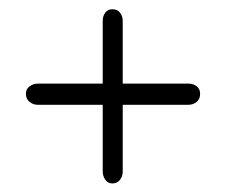

<svg xmlns="http://www.w3.org/2000/svg" viewBox="-20 -550 504 426"><path d="M37.5 -342Q37.5 -352.5 45.8 -358.5Q54 -364.5 64.5 -364.5H398Q409 -364.5 416.5 -358.5Q424 -352.5 424 -342Q424 -330 416.2 -323.8Q408.5 -317.5 398 -317.5H63.5Q53.5 -317.5 45.5 -324Q37.5 -330.5 37.5 -342ZM229.2 -143Q219.3 -143 213.6 -151.2Q207.9 -159.5 207.9 -170V-503.5Q207.9 -514.5 213.6 -522Q219.3 -529.5 229.2 -529.5Q240.5 -529.5 246.4 -521.8Q252.3 -514 252.3 -503.5V-169Q252.3 -159 246.2 -151Q240 -143 229.2 -143Z"/></svg>

Font: Fraunces 144pt SuperSoft Light
Style: Regular
Weight: 300
Version: Version 1.000;[0bf87f6ff]